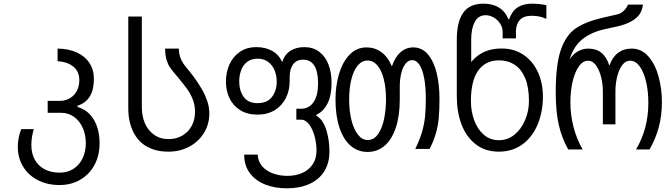

<svg xmlns="http://www.w3.org/2000/svg" viewBox="-20 -815 3640 1047"><path d="M77 -15Q77 -62 95.5 -111H164Q157 -85 154 -65.5Q151 -46 151 -24Q151 22.5 170.2 56.5Q189.5 90.5 224.2 108.5Q259 126.5 305 126.5Q349 126.5 381.2 105.2Q413.5 84 430.8 47.2Q448 10.5 448 -34.5Q448 -79 431.5 -117Q415 -155 384 -177.5Q353 -200 312.5 -200H240V-265H305.5Q338 -265 362.5 -280.2Q387 -295.5 399.8 -321Q412.5 -346.5 412.5 -377.5Q412.5 -424.5 380.8 -451Q349 -477.5 294 -481.5V-550Q353.5 -549.5 398.2 -529.2Q443 -509 467.5 -471.8Q492 -434.5 492 -384.5Q492 -327.5 470.8 -290.8Q449.5 -254 403 -238.5V-231.5Q460.5 -215 491.8 -162.2Q523 -109.5 523 -32.5Q523 32.5 495.5 84Q468 135.5 418.2 164.8Q368.5 194 304.5 194Q239 194 187.2 167.8Q135.5 141.5 106.2 94Q77 46.5 77 -15Z M780.5 -16Q732.5 -42.5 706 -97.2Q679.5 -152 679.5 -225V-725H753.5V-230Q753.5 -182.5 770 -143Q786.5 -104.5 819.8 -80.5Q853 -56.5 899 -56.5Q941.5 -56.5 974.5 -75.8Q1007.5 -95 1025.5 -128.8Q1043.5 -162.5 1043.5 -205Q1043.5 -241 1031.5 -272Q1019.5 -303 1001.8 -327.8Q984 -352.5 952 -391.5L944 -401L936 -410Q917 -432.5 906 -449Q895 -465.5 887.8 -490.2Q880.5 -515 880.5 -550H955Q956 -523 963 -502.8Q970 -482.5 981.2 -466.5Q992.5 -450.5 1014.5 -424.5Q1033.5 -401.5 1052 -374Q1070.5 -346.5 1084.2 -322.8Q1098 -299 1109.8 -265Q1121.5 -231 1121.5 -196Q1121.5 -138 1092.2 -90.2Q1063 -42.5 1012 -15.2Q961 12 899 12Q864 12 835.2 5.2Q806.5 -1.5 780.5 -16Z M1311.5 28H1385Q1387.5 67 1411 93Q1434.5 119 1470.5 131.5Q1506.5 144 1547 144Q1591 144 1627 128.8Q1663 113.5 1684.5 82.2Q1706 51 1706 5.5Q1706 -31.5 1695.8 -70.8Q1685.5 -110 1666.2 -136.2Q1647 -162.5 1620.5 -162.5H1596V-222H1621Q1665.5 -222 1690 -258.2Q1714.5 -294.5 1714.5 -359.5Q1714.5 -489.5 1632.5 -489.5Q1597 -489.5 1578.2 -464Q1559.5 -438.5 1559.5 -394V-370.5Q1559.5 -322 1539 -280.8Q1518.5 -239.5 1479 -214.8Q1439.5 -190 1384 -190Q1328.5 -190 1289.8 -214.2Q1251 -238.5 1231.5 -279.5Q1212 -320.5 1212 -370.5Q1212 -420.5 1231 -463.2Q1250 -506 1287.5 -532Q1325 -558 1378.5 -558Q1428 -558 1465 -537Q1502 -516 1518.5 -476Q1531 -516.5 1562.5 -537.2Q1594 -558 1639 -558Q1687 -558 1720.5 -533Q1754 -508 1771 -464Q1788 -420 1788 -364Q1788 -294.5 1766.2 -251Q1744.5 -207.5 1705 -189V-185Q1742 -161.5 1759.2 -106.8Q1776.5 -52 1776.5 11Q1776.5 75.5 1747.2 120.8Q1718 166 1665.5 189Q1613 212 1544 212Q1480 212 1427 191.5Q1374 171 1342.8 129.5Q1311.5 88 1311.5 28ZM1489 -370.5Q1489 -402 1477.8 -430.5Q1466.5 -459 1443 -477Q1419.5 -495 1385 -495Q1349.5 -495 1327 -477Q1304.5 -459 1294.5 -430.8Q1284.5 -402.5 1284.5 -370.5Q1284.5 -320.5 1309 -286.5Q1333.5 -252.5 1384 -252.5Q1437.5 -252.5 1463.2 -286.5Q1489 -320.5 1489 -370.5Z M1809.5 -272.5Q1809.5 -347 1828.8 -412Q1848 -477 1886.2 -516.8Q1924.5 -556.5 1979 -556.5Q2023.5 -556.5 2059.2 -531Q2095 -505.5 2117 -453Q2134.5 -504.5 2164.5 -530.5Q2194.5 -556.5 2233 -556.5Q2282.5 -556.5 2314.8 -517Q2347 -477.5 2361.8 -414.2Q2376.5 -351 2376.5 -278Q2376.5 -216 2372.8 -173.5Q2369 -131 2357.5 -89.8Q2346 -48.5 2323 -3H2244.5Q2268.5 -52 2281 -94.5Q2293.5 -137 2297.8 -179Q2302 -221 2302 -278Q2302 -340.5 2293.2 -387.8Q2284.5 -435 2267.8 -461Q2251 -487 2227.5 -487Q2207 -487 2191.5 -467.8Q2176 -448.5 2168 -415.5Q2160 -382.5 2160 -342V-272.5Q2160 -184.5 2138.8 -120Q2117.5 -55.5 2078 -21Q2038.5 13.5 1984.5 13.5Q1930.5 13.5 1891 -21.2Q1851.5 -56 1830.5 -120.5Q1809.5 -185 1809.5 -272.5ZM2085 -272.5Q2085 -334.5 2073 -382.8Q2061 -431 2038.2 -458Q2015.5 -485 1984.5 -485Q1953.5 -485 1930.8 -457.8Q1908 -430.5 1896 -382.2Q1884 -334 1884 -272.5Q1884 -211.5 1896.2 -161.2Q1908.5 -111 1931.5 -81.2Q1954.5 -51.5 1985 -51.5Q2020 -51.5 2042.5 -85Q2065 -118.5 2075 -169Q2085 -219.5 2085 -272.5Z M2471 -288.5V-599Q2471 -695.5 2505.8 -745.2Q2540.5 -795 2616.5 -795Q2666 -795 2701 -773.5Q2736 -752 2752.5 -710H2756.5Q2784 -795 2881.5 -795Q2899 -795 2921.2 -792.8Q2943.5 -790.5 2959.5 -786.5V-712Q2924 -729 2880 -729Q2834.5 -729 2814 -705.5Q2793.5 -682 2793.5 -642.5V-605.5H2721V-640.5Q2721 -665 2707.5 -686Q2694 -707 2672.5 -719.5Q2651 -732 2628 -732Q2588.5 -732 2569 -695.5Q2549.5 -659 2549.5 -600.5V-477Q2581 -514.5 2621.5 -532.5Q2662 -550.5 2715.5 -550.5Q2783.5 -550.5 2834.5 -516.2Q2885.5 -482 2913 -422.2Q2940.5 -362.5 2940.5 -288.5Q2940.5 -205.5 2912.2 -137Q2884 -68.5 2829.5 -28.2Q2775 12 2700.5 12Q2625.5 12 2573.8 -28.5Q2522 -69 2496.5 -137.2Q2471 -205.5 2471 -288.5ZM2864.5 -264Q2864.5 -339 2843.8 -388.8Q2823 -438.5 2786.2 -462.2Q2749.5 -486 2701.5 -486Q2627.5 -486 2587.8 -430.2Q2548 -374.5 2548 -264Q2548 -208.5 2565.8 -159.5Q2583.5 -110.5 2618 -80.5Q2652.5 -50.5 2700.5 -50.5Q2749 -50.5 2786.2 -81.2Q2823.5 -112 2844 -161.5Q2864.5 -211 2864.5 -264Z M3010.5 -313Q3010.5 -461 3038 -542Q3065.5 -623 3118.8 -659.8Q3172 -696.5 3265 -718L3347.5 -737Q3366.5 -741.5 3382.8 -757.5Q3399 -773.5 3404 -790H3486Q3482.5 -759 3467.5 -737Q3452 -715 3422 -698.2Q3392 -681.5 3348.5 -671.5L3276 -655.5Q3202.5 -639 3154.8 -600.2Q3107 -561.5 3086 -490Q3103.5 -519 3130.5 -534.5Q3157.5 -550 3187.5 -550Q3231 -550 3259.2 -527.5Q3287.5 -505 3303 -457Q3319.5 -503.5 3350.2 -526.8Q3381 -550 3424.5 -550Q3479 -550 3516.2 -506.8Q3553.5 -463.5 3571.5 -396.8Q3589.5 -330 3589.5 -259Q3589.5 -185 3572.5 -121.8Q3555.5 -58.5 3522 0H3448.5Q3482.5 -58 3499 -121Q3515.5 -184 3515.5 -255Q3515.5 -317 3503.2 -369.2Q3491 -421.5 3468.5 -452.8Q3446 -484 3416 -484Q3390.5 -484 3372.2 -458.8Q3354 -433.5 3345 -395Q3336 -356.5 3336 -318V-137H3267.5V-318Q3267.5 -356.5 3257.8 -395.2Q3248 -434 3229.8 -459Q3211.5 -484 3187.5 -484Q3158.5 -484 3136.5 -453Q3114.5 -422 3102.5 -370Q3090.5 -318 3090.5 -256Q3090.5 -188 3107.5 -122.5Q3124.5 -57 3157 0H3078.5Q3044 -61.5 3027.2 -133.2Q3010.5 -205 3010.5 -313Z"/></svg>

Font: JuliaMono Light
Style: Regular
Weight: 300
Monospace: yes
Designer: cormullion
Foundry: corm
Version: Version 0.054; ttfautohint (v1.8.4)